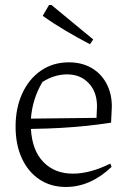

<svg xmlns="http://www.w3.org/2000/svg" viewBox="-20 -737 513 764"><path d="M242 7Q182 7 137 -23Q92 -53 67 -107Q42 -161 42 -233Q42 -307 68.5 -365Q95 -423 143 -456Q191 -489 254 -489Q305 -489 343.5 -467Q382 -445 403.5 -405Q425 -365 425 -313L422 -249Q371 -241 322.5 -236Q274 -231 221 -228Q168 -225 103 -224Q108 -138 153 -92Q198 -46 270 -46Q338 -46 419 -86L424 -73Q340 7 242 7ZM149 -411Q109 -344 103 -265L364 -268L366 -314Q366 -371 333 -406Q300 -441 247 -441Q197 -441 149 -411ZM338 -561Q290 -586 242.5 -614Q195 -642 150 -674L175 -717H185L351 -580Z"/></svg>

Font: Piazzolla Light
Style: Regular
Weight: 300
Designer: Juan Pablo del Peral
Foundry: Huerta Tipografica
Version: Version 1.330